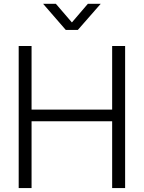

<svg xmlns="http://www.w3.org/2000/svg" viewBox="-20 -963 736 983"><path d="M75.7 0V-727.5H141.6V-401.9H554.2V-727.5H620.6V0H554.2V-342.3H141.6V0ZM266.1 -943.4 348.1 -848.1 429.7 -943.4H495.1V-942.9L378.4 -809.6H316.9L201.2 -942.9V-943.4Z"/></svg>

Font: Inter Display Light
Style: Regular
Weight: 300
Designer: Rasmus Andersson
Foundry: rsms
Version: Version 4.000;git-a52131595